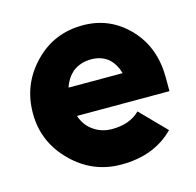

<svg xmlns="http://www.w3.org/2000/svg" viewBox="-83 -598 711 696"><g transform="rotate(-15 272.5 -250.0)"><path d="M527 -200V-250Q527 -363 459 -436Q388 -512 285 -512Q176 -512 103 -436Q28 -359 28 -250Q28 -142 106 -65Q183 12 291 12Q414 12 489 -64L396 -159Q358 -121 291 -121Q249 -121 217 -146Q204 -156 194.5 -170Q185 -184 180 -200ZM282 -385Q321 -385 347 -363Q370 -342 380 -307H177Q187 -339 211 -361Q241 -385 282 -385Z"/></g></svg>

Font: Unageo
Style: Bold
Weight: 700
Designer: Richard Sepsi
Foundry: Richard Sepsi
Version: Version 2.000